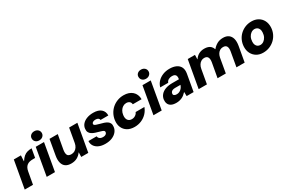

<svg xmlns="http://www.w3.org/2000/svg" viewBox="102 -1864 4457 3019"><g transform="rotate(-30 2330.5 -354.0)"><path d="M2 0 90 -496H219L213 -392H216Q245 -438 276 -463.5Q307 -489 343 -498.5Q379 -508 420 -508L392 -349H350Q318 -349 291.5 -342.5Q265 -336 244.5 -320.5Q224 -305 210.5 -279.5Q197 -254 191 -217L152 0Z M401 0 488 -496H638L551 0ZM588 -555Q548 -555 523 -578.5Q498 -602 498 -638Q497 -673 522.5 -696.5Q548 -720 589 -720Q629 -720 654.5 -696.5Q680 -673 680 -637Q680 -603 654.5 -579Q629 -555 588 -555Z M843 12Q780 12 741.5 -15.5Q703 -43 690 -95.5Q677 -148 690 -221L738 -496H888L841 -235Q832 -177 847.5 -145.5Q863 -114 918 -114Q950 -114 977 -129Q1004 -144 1023 -172.5Q1042 -201 1049 -240L1094 -496H1244L1156 0H1028L1030 -81H1027Q996 -37 950.5 -12.5Q905 12 843 12Z M1463 12Q1394 12 1345 -10.5Q1296 -33 1271.5 -72.5Q1247 -112 1251 -160H1400Q1401 -143 1410.5 -129.5Q1420 -116 1438 -107.5Q1456 -99 1482 -99Q1505 -99 1520.5 -105Q1536 -111 1545 -122Q1554 -133 1555 -146Q1558 -162 1547.5 -171.5Q1537 -181 1517.5 -187.5Q1498 -194 1470 -202Q1438 -210 1406 -221Q1374 -232 1348.5 -248Q1323 -264 1310 -290Q1297 -316 1302 -355Q1307 -400 1337.5 -434.5Q1368 -469 1419 -488.5Q1470 -508 1536 -508Q1629 -508 1677 -466Q1725 -424 1723 -352H1582Q1580 -373 1562.5 -385Q1545 -397 1514 -397Q1485 -397 1466.5 -386Q1448 -375 1446 -358Q1445 -345 1454.5 -336.5Q1464 -328 1484.5 -321.5Q1505 -315 1536 -306Q1576 -296 1609 -285Q1642 -274 1665.5 -258Q1689 -242 1700 -217Q1711 -192 1706 -154Q1701 -107 1669 -69Q1637 -31 1585 -9.5Q1533 12 1463 12Z M1995 12Q1918 12 1865.5 -20Q1813 -52 1789 -108Q1765 -164 1775 -237Q1783 -295 1809.5 -344.5Q1836 -394 1877.5 -430.5Q1919 -467 1972.5 -487.5Q2026 -508 2087 -508Q2185 -508 2243.5 -456.5Q2302 -405 2304 -312H2144Q2142 -345 2120 -363Q2098 -381 2063 -381Q2030 -381 2001.5 -363.5Q1973 -346 1953.5 -314Q1934 -282 1929 -240Q1925 -212 1929 -189Q1933 -166 1944.5 -149.5Q1956 -133 1974.5 -124.5Q1993 -116 2016 -116Q2040 -116 2060 -124Q2080 -132 2096.5 -147Q2113 -162 2122 -184H2281Q2259 -124 2216.5 -80Q2174 -36 2117 -12Q2060 12 1995 12Z M2339 0 2426 -496H2576L2489 0ZM2526 -555Q2486 -555 2461 -578.5Q2436 -602 2436 -638Q2435 -673 2460.5 -696.5Q2486 -720 2527 -720Q2567 -720 2592.5 -696.5Q2618 -673 2618 -637Q2618 -603 2592.5 -579Q2567 -555 2526 -555Z M2752 12Q2693 12 2658.5 -7Q2624 -26 2611 -59Q2598 -92 2603 -132Q2609 -178 2638.5 -213.5Q2668 -249 2720 -269.5Q2772 -290 2847 -290H2969Q2975 -324 2969.5 -345.5Q2964 -367 2946.5 -377.5Q2929 -388 2898 -388Q2863 -388 2835 -373Q2807 -358 2795 -326H2650Q2665 -381 2703 -421.5Q2741 -462 2797 -485Q2853 -508 2920 -508Q2991 -508 3040.5 -484.5Q3090 -461 3111.5 -416Q3133 -371 3122 -305L3068 0H2942L2940 -74H2937Q2918 -53 2897.5 -36.5Q2877 -20 2853.5 -9.5Q2830 1 2804.5 6.5Q2779 12 2752 12ZM2822 -102Q2846 -102 2865.5 -110Q2885 -118 2901 -131.5Q2917 -145 2928 -163Q2939 -181 2946 -202H2849Q2824 -202 2805.5 -195.5Q2787 -189 2777 -176.5Q2767 -164 2765 -148Q2761 -125 2778 -113.5Q2795 -102 2822 -102Z M3160 0 3248 -496H3379L3377 -417H3380Q3410 -462 3453.5 -485Q3497 -508 3552 -508Q3589 -508 3618.5 -498.5Q3648 -489 3668.5 -468Q3689 -447 3700 -414H3703Q3738 -457 3784.5 -482.5Q3831 -508 3893 -508Q3953 -508 3991 -480.5Q4029 -453 4043 -401.5Q4057 -350 4044 -275L3995 0H3846L3892 -261Q3902 -319 3885.5 -350.5Q3869 -382 3821 -382Q3790 -382 3765.5 -368Q3741 -354 3724 -328Q3707 -302 3699 -264L3653 0H3503L3550 -261Q3560 -319 3543 -350.5Q3526 -382 3478 -382Q3449 -382 3423.5 -367Q3398 -352 3380 -323.5Q3362 -295 3355 -255L3310 0Z M4329 12Q4261 12 4211 -18Q4161 -48 4134 -100Q4107 -152 4109 -219Q4111 -280 4134.5 -333Q4158 -386 4199 -425Q4240 -464 4293 -486Q4346 -508 4408 -508Q4476 -508 4527 -479Q4578 -450 4605.5 -398Q4633 -346 4631 -277Q4629 -216 4605 -163Q4581 -110 4540 -71Q4499 -32 4445.5 -10Q4392 12 4329 12ZM4349 -116Q4383 -116 4411 -136Q4439 -156 4457 -190.5Q4475 -225 4477 -272Q4479 -307 4468 -331Q4457 -355 4437 -367.5Q4417 -380 4391 -380Q4358 -380 4329 -360Q4300 -340 4282.5 -305.5Q4265 -271 4263 -224Q4261 -190 4272 -165.5Q4283 -141 4303 -128.5Q4323 -116 4349 -116Z"/></g></svg>

Font: DM Sans 36pt Black
Style: Italic
Weight: 900
Italic angle: -10°
Designer: Colophon Foundry, Jonny Pinhorn
Foundry: Colophon Foundry
Version: Version 4.004;gftools[0.9.30]